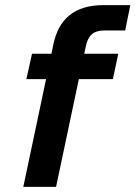

<svg xmlns="http://www.w3.org/2000/svg" viewBox="-20 -730 529 750"><path d="M71 0H199L288 -421H421L442 -520H309L315 -548C324 -592 345 -611 388 -611H469L489 -710H385C269 -710 209 -655 188 -555L181 -520H105L83 -421H160Z"/></svg>

Font: Geist SemiBold
Style: Italic
Weight: 600
Italic angle: -12°
Designer: Basement.studio, Andrés Briganti, Mateo Zaragoza
Foundry: Basement.studio, Vercel, Andrés Briganti, Guido Ferreyra, Mateo Zaragoza
Version: Version 1.500